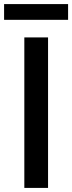

<svg xmlns="http://www.w3.org/2000/svg" viewBox="-22 -919 353 939"><path d="M97 -736H213V0H97ZM-2 -899H311V-822H-2Z"/></svg>

Font: Kinto Sans Med
Style: Regular
Weight: 500
Designer: Authors: Ryoko NISHIZUKA  (kana & ideographs); Paul D. Hunt (Latin, Greek & Cyrillic); Wenlong ZHANG  (bopomofo); Sandol
Foundry: Adobe Systems Incorporated, ookami Inc.
Version: Version 0.001